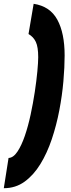

<svg xmlns="http://www.w3.org/2000/svg" viewBox="-86 -770 371 1010"><path d="M254 -478Q254 -417 247.5 -342.5Q241 -268 226 -189.5Q211 -111 186.5 -38Q162 35 126.5 93Q91 151 43.5 185.5Q-4 220 -66 220L-41 61Q-16 60 5.5 28Q27 -4 44.5 -55Q62 -106 75 -166.5Q88 -227 97 -286.5Q106 -346 110.5 -394.5Q115 -443 115 -469Q115 -523 102.5 -549.5Q90 -576 64 -591L91 -750Q177 -737 215.5 -666.5Q254 -596 254 -478Z"/></svg>

Font: Georama Condensed Black
Style: Italic
Weight: 900
Width: 3
Italic angle: -9°
Designer: Jean-Baptiste Levee
Foundry: Production Type
Version: Version 1.000